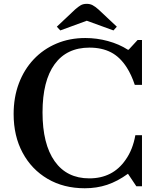

<svg xmlns="http://www.w3.org/2000/svg" viewBox="-20 -970 822 1000"><path d="M421.5 10.5Q311.5 10.5 228 -38.5Q144.5 -87.5 97.8 -174.5Q51 -261.5 51 -376Q51 -463 78.2 -535.5Q105.5 -608 155.5 -661Q205.5 -714 274 -743Q342.5 -772 424.5 -772Q484.5 -772 542.2 -756.2Q600 -740.5 646 -711H650L696.5 -761.5H719.5V-528H682Q664.5 -580.5 640.5 -618Q605.5 -673 558 -697.5Q510.5 -722 446 -722Q327.5 -722 264.5 -635.5Q201.5 -549 201.5 -384.5Q201.5 -219.5 264.8 -130.2Q328 -41 445 -41Q567.5 -41 634 -137.5Q671.5 -190 685 -266H719.5V0H690L646.5 -65Q592 -25.5 538 -7.5Q484 10.5 421.5 10.5ZM294 -811.5 276 -831 371.5 -921Q387.5 -935 400.2 -942.5Q413 -950 432 -950Q449 -950 462.2 -943Q475.5 -936 492.5 -921L588.5 -831L571 -811.5L432 -862Z"/></svg>

Font: Libre Caslon Text Medium
Style: Regular
Weight: 500
Designer: Pablo Impallari, Rodrigo Fuenzalida, Katja Schimmel
Foundry: Pablo Impallari, Rodrigo Fuenzalida
Version: Version 2.000